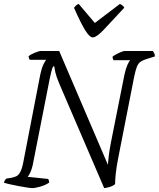

<svg xmlns="http://www.w3.org/2000/svg" viewBox="-27 -966 815 986"><path d="M139 0Q131 0 111.5 -3Q92 -6 68.5 -10.5Q45 -15 24.5 -19.5Q4 -24 -7 -28Q-3 -42 6 -49L32 -53Q46 -56 57 -61Q68 -66 77.5 -83.5Q87 -101 94 -140L180 -584Q187 -616 196 -635Q205 -654 211 -659H126Q120 -667 120 -678Q130 -686 151.5 -695Q173 -704 182 -704H277L527 -120Q529 -145 532 -169.5Q535 -194 543 -236L612 -582Q619 -614 627.5 -633Q636 -652 642 -657H556Q555 -659 553 -663.5Q551 -668 551 -675Q557 -680 569.5 -687Q582 -694 595 -699Q608 -704 612 -704H758Q761 -700 765 -692.5Q769 -685 768 -676L723 -662Q704 -656 693 -647.5Q682 -639 675.5 -622Q669 -605 662 -572L580 -154Q571 -108 567.5 -75Q564 -42 564 -20Q551 -10 535 -5.5Q519 -1 508 0L278 -535Q262 -573 257.5 -593.5Q253 -614 252 -625H246Q243 -619 241 -613.5Q239 -608 236.5 -598Q234 -588 229 -565L141 -118Q136 -96 128.5 -80Q121 -64 115 -58L220 -47Q222 -45 224 -39Q226 -33 225 -28Q206 -15 179.5 -7.5Q153 0 139 0ZM450 -774Q433 -774 410.5 -810.5Q388 -847 353 -926Q358 -932 362.5 -937Q367 -942 377 -946L460 -848L589 -946Q597 -942 603.5 -936.5Q610 -931 611 -926Q541 -850 504.5 -812Q468 -774 450 -774Z"/></svg>

Font: Texturina Thin
Style: Italic
Weight: 100
Italic angle: -11°
Designer: Guillermo Torres Carreño
Foundry: Omnibus-Type
Version: Version 1.002; ttfautohint (v1.8.3)